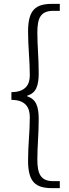

<svg xmlns="http://www.w3.org/2000/svg" viewBox="-20 -804 355 992"><path d="M249 168H289V132H256C191 132 173 96 173 20C173 -50 180 -110 180 -189C180 -254 166 -292 121 -306V-310C166 -323 180 -360 180 -426C180 -506 173 -566 173 -636C173 -713 191 -748 256 -748H289V-784H249C165 -784 125 -754 125 -641C125 -560 134 -493 134 -415C134 -372 116 -328 39 -328V-288C116 -288 134 -244 134 -198C134 -122 125 -56 125 26C125 138 165 168 249 168Z"/></svg>

Font: Noto Sans CJK KR Light
Style: Regular
Weight: 300
Designer: Ryoko NISHIZUKA (kana & ideographs); Paul D. Hunt (Latin, Greek & Cyrillic); Wenlong ZHANG (bopomofo); Sandoll Communica
Foundry: Adobe Systems Incorporated
Version: Version 1.004;PS 1.004;hotconv 1.0.82;makeotf.lib2.5.63406